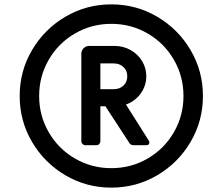

<svg xmlns="http://www.w3.org/2000/svg" viewBox="-20 -729 1018 878"><path d="M70 -290Q70 -404 126.5 -500Q183 -596 279 -652.5Q375 -709 489 -709Q603 -709 699 -652.5Q795 -596 851.5 -500Q908 -404 908 -290Q908 -176 851.5 -80Q795 16 699 72.5Q603 129 489 129Q375 129 279 72.5Q183 16 126.5 -80Q70 -176 70 -290ZM819 -290Q819 -380 775 -456Q731 -532 655 -576Q579 -620 489 -620Q399 -620 323 -576Q247 -532 203 -456Q159 -380 159 -290Q159 -200 203 -124Q247 -48 323 -4Q399 40 489 40Q579 40 655 -4Q731 -48 775 -124Q819 -200 819 -290ZM352 -83V-483Q352 -498 362.5 -508.5Q373 -519 388 -519H503Q543 -519 576.5 -500.5Q610 -482 629.5 -450Q649 -418 649 -381Q649 -337 623.5 -301.5Q598 -266 556 -251L661 -85Q663 -82 663 -77Q663 -72 659.5 -68.5Q656 -65 650 -65H591Q577 -65 571 -76L462 -243H439V-83Q439 -76 434 -70.5Q429 -65 421 -65H370Q363 -65 357.5 -70.5Q352 -76 352 -83ZM499 -321Q527 -321 544.5 -337.5Q562 -354 562 -380Q562 -406 544.5 -422.5Q527 -439 499 -439H439V-321Z"/></svg>

Font: Miriam Libre
Style: Bold
Weight: 700
Designer: Michal Sahar
Foundry: Hagilda
Version: Version 1.001